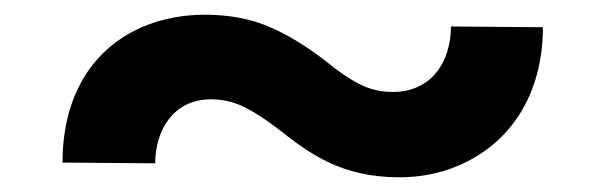

<svg xmlns="http://www.w3.org/2000/svg" viewBox="-20 -424 821 261"><path d="M514 -299C499 -299 484 -302 470 -309C456 -316 441 -326 424 -340C397 -361 371 -377 345 -388C319 -399 290 -404 258 -404C230 -404 204 -399 180 -390C106 -361 65 -294 65 -203L191 -202C191 -246 215 -289 267 -289C284 -289 299 -285 313 -278C327 -271 342 -261 359 -248C401 -215 444 -183 523 -183C551 -183 577 -188 601 -198C674 -228 718 -296 718 -387L593 -388C593 -342 568 -299 514 -299Z"/></svg>

Font: Asimov
Style: XWid
Weight: 500
Designer: Google
Version: Version 2.000980; 2014